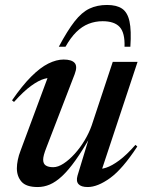

<svg xmlns="http://www.w3.org/2000/svg" viewBox="-20 -743 585 774"><path d="M292.5 -35 342.5 -199.5 347 -197Q313 -137 284.5 -97Q256 -57 230.5 -33.2Q205 -9.5 181 0.8Q157 11 132 11Q85.5 11 66.8 -10.5Q48 -32 48 -64.5Q48 -80 51.8 -98.5Q55.5 -117 63 -136L180 -451L197 -427.5Q181 -431.5 158.5 -425.2Q136 -419 105.8 -397.2Q75.5 -375.5 36.5 -332L28.5 -338.5Q69.5 -398 105.8 -434.2Q142 -470.5 174.8 -486.8Q207.5 -503 236.5 -503Q269 -503 281 -489.2Q293 -475.5 281 -444L167 -148Q160.5 -131.5 157.2 -119.5Q154 -107.5 154 -99.5Q154 -83 164.5 -76Q175 -69 194.5 -69Q214 -69 236.5 -83.8Q259 -98.5 281 -122.8Q303 -147 321 -177Q339 -207 349.5 -237L434.5 -493.5H534.5L385 -42.5L368 -62.5Q384.5 -59.5 407.8 -67Q431 -74.5 460.8 -96.5Q490.5 -118.5 526 -159L533.5 -152.5Q474 -61.5 423.8 -25.2Q373.5 11 333.5 11Q307 11 296.5 -0.8Q286 -12.5 292.5 -35ZM393.5 -657.5Q364 -657.5 337.2 -647Q310.5 -636.5 287.5 -613.8Q264.5 -591 244 -554.5H217Q252 -620 280.8 -656.8Q309.5 -693.5 340.5 -708.2Q371.5 -723 411.5 -723Q450 -723 472 -708.2Q494 -693.5 502 -657Q510 -620.5 505.5 -554.5H482Q484 -610 462.8 -633.8Q441.5 -657.5 393.5 -657.5Z"/></svg>

Font: Newsreader 60pt Medium
Style: Italic
Weight: 500
Italic angle: -17°
Designer: Hugues Gentile
Foundry: Production Type
Version: Version 1.003